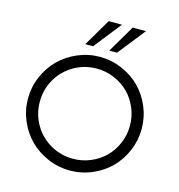

<svg xmlns="http://www.w3.org/2000/svg" viewBox="-140 -1123 1174 1256"><g transform="rotate(15 447.0 -495.0)"><path d="M331.1 -814.9 439.9 -1000H529.8L383.8 -814.9ZM493.7 -814.9 602.5 -1000H692.4L546.4 -814.9ZM446.3 9.8Q368.2 9.8 296.9 -20.8Q225.6 -51.3 173.8 -102.8Q122.1 -154.3 91.6 -225.6Q61 -296.9 61 -375Q61 -453.1 91.6 -524.4Q122.1 -595.7 173.8 -647.2Q225.6 -698.7 296.9 -729.2Q368.2 -759.8 446.3 -759.8Q524.9 -759.8 596.4 -729.2Q668 -698.7 719.2 -647.2Q770.5 -595.7 800.8 -524.4Q831.1 -453.1 831.1 -375Q831.1 -296.9 800.8 -225.6Q770.5 -154.3 719.2 -102.8Q668 -51.3 596.4 -20.8Q524.9 9.8 446.3 9.8ZM446.3 -69.8Q508.8 -69.8 565.4 -93.8Q622.1 -117.7 662.8 -158.4Q703.6 -199.2 727.5 -255.9Q751.5 -312.5 751.5 -375Q751.5 -437.5 727.5 -494.1Q703.6 -550.8 662.8 -591.6Q622.1 -632.3 565.4 -656.2Q508.8 -680.2 446.3 -680.2Q363.3 -680.2 293 -639.6Q222.7 -599.1 181.9 -528.8Q141.1 -458.5 141.1 -375Q141.1 -291.5 181.9 -221.2Q222.7 -150.9 293 -110.4Q363.3 -69.8 446.3 -69.8Z"/></g></svg>

Font: Now
Style: Regular
Weight: 400
Designer: Alfredo Marco Pradil
Foundry: Alfredo Marco Pradil
Version: Version 1.002;PS 001.002;hotconv 1.0.88;makeotf.lib2.5.64775